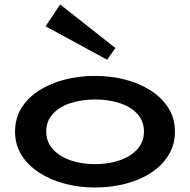

<svg xmlns="http://www.w3.org/2000/svg" viewBox="-20 -821 846 855"><path d="M403 14Q332 14 268 -3Q204 -20 154 -52.5Q104 -85 75.5 -131Q47 -177 47 -235Q47 -294 75.5 -340Q104 -386 154 -418Q204 -450 268 -466.5Q332 -483 403 -483Q473 -483 537 -466.5Q601 -450 651 -418Q701 -386 730 -340Q759 -294 759 -235Q759 -177 731 -131Q703 -85 654 -52.5Q605 -20 540 -3Q475 14 403 14ZM403 -90Q463 -90 512.5 -107Q562 -124 591.5 -156.5Q621 -189 621 -235Q621 -282 591.5 -314Q562 -346 512.5 -362Q463 -378 403 -378Q344 -378 294.5 -362Q245 -346 215.5 -314Q186 -282 186 -235Q186 -189 215.5 -156.5Q245 -124 294.5 -107Q344 -90 403 -90ZM457 -555 183 -704 248 -801 494 -607Z"/></svg>

Font: BioRhyme SemiExpanded
Style: Bold
Weight: 700
Width: 6
Designer: Aoife Mooney
Foundry: Aoife Mooney Type
Version: Version 1.600;gftools[0.9.33]